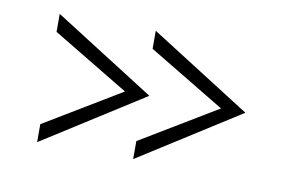

<svg xmlns="http://www.w3.org/2000/svg" viewBox="-48 -511 789 504"><g transform="rotate(10 347.0 -259.0)"><path d="M331 -136 535 -259 331 -382V-430L600 -259L331 -88ZM75 -136 279 -259 75 -382V-430L344 -259L75 -88Z"/></g></svg>

Font: Antic
Style: Regular
Weight: 400
Version: Version 1.0002